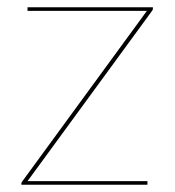

<svg xmlns="http://www.w3.org/2000/svg" viewBox="-20 -510 484 530"><path d="M402 -485Q402 -483.5 401.2 -482.5Q400.5 -481.5 399 -479L56 -10H387V0H39V-3Q39 -5.5 39.8 -6.5Q40.5 -7.5 42 -10L385.5 -480H56V-490H402Z"/></svg>

Font: Lato Hairline
Style: Regular
Weight: 250
Designer: Lukasz Dziedzic
Foundry: Lukasz Dziedzic
Version: Version 1.104; Western+Polish opensource